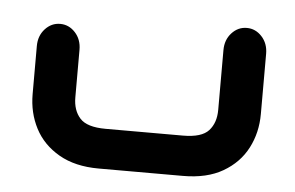

<svg xmlns="http://www.w3.org/2000/svg" viewBox="-38 -451 770 502"><g transform="rotate(5 347.0 -200.0)"><path d="M458 0H237Q175 0 132.5 -24.5Q90 -49 69 -89.5Q48 -130 48 -179V-305Q48 -332 64.5 -350Q81 -368 104 -368Q127 -368 143.5 -350Q160 -332 160 -305V-180Q160 -146 178.5 -125.5Q197 -105 246 -105H449Q498 -105 516.5 -125.5Q535 -146 535 -180V-337Q535 -364 551.5 -382Q568 -400 591 -400Q614 -400 630.5 -382Q647 -364 647 -337V-179Q647 -130 626 -89.5Q605 -49 563 -24.5Q521 0 458 0Z"/></g></svg>

Font: Beiruti
Style: Bold
Weight: 700
Designer: Arlette Boutros
Foundry: Boutros
Version: Version 1.41